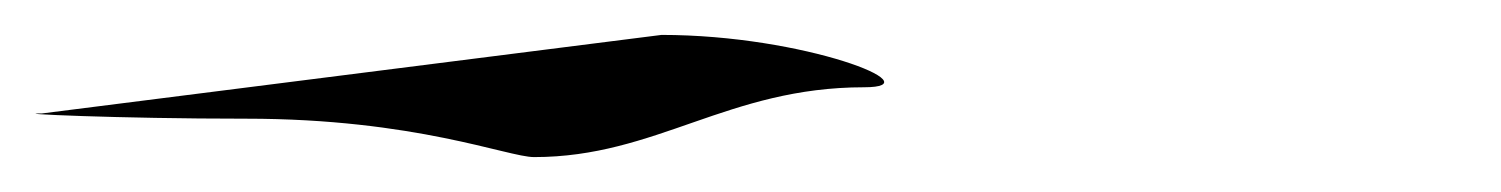

<svg xmlns="http://www.w3.org/2000/svg" viewBox="-379 -20 860 110"><path d="M0 0C82 0 157 30 116 30C38 30 -3 70 -73 70C-88 70 -141 48 -238 48C-312 48 -375 45 -355 45Z"/></svg>

Font: MewTooHand
Style: ReversedIta
Weight: 400
Designer: Mew Too, Robert Jablonski
Version: Version 0.77